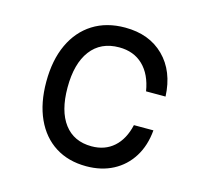

<svg xmlns="http://www.w3.org/2000/svg" viewBox="-94 -717 888 837"><g transform="rotate(15 350.0 -299.0)"><path d="M363 15Q282 15 223 -22.5Q164 -60 132 -130Q100 -200 100 -296Q100 -394 133 -465Q166 -536 227 -574.5Q288 -613 372 -613Q481 -613 547.5 -547Q614 -481 619 -368H531Q519 -442 477 -482.5Q435 -523 369 -523Q286 -523 241 -463.5Q196 -404 196 -296Q196 -190 239.5 -132.5Q283 -75 363 -75Q423 -75 463 -110.5Q503 -146 518 -212H606Q600 -142 568 -91Q536 -40 483.5 -12.5Q431 15 363 15Z"/></g></svg>

Font: Martian Mono Light
Style: Regular
Weight: 300
Monospace: yes
Designer: Roman Shamin
Foundry: Evil Martians
Version: Version 1.000; ttfautohint (v1.8.4.7-5d5b)